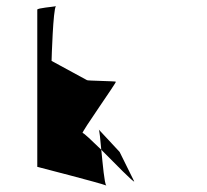

<svg xmlns="http://www.w3.org/2000/svg" viewBox="-20 -598 667 618"><path d="M100 -61C100 -61 302 -9 322 -1C316 -8 311 -67 306 -116C276 -145 250 -170 246 -170C240 -170 355 -332 353 -335C351 -337 260 -338 260 -340L146 -402C146 -408 151 -570 160 -578C151 -576 100 -572 100 -567ZM160 -578C160 -578 161 -578 161 -578C161 -578 160 -578 160 -578ZM298 -181C300 -179 303 -150 306 -116C352 -70 410 -10 412 -14L365 -109ZM322 -1C323 0 323 0 324 0C324 0 322 -1 322 -1Z"/></svg>

Font: Ampere
Style: SCSuExt
Weight: 400
Version: Version 1